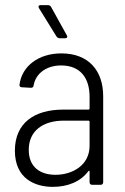

<svg xmlns="http://www.w3.org/2000/svg" viewBox="-20 -720 487 748"><path d="M240 -583 179 -693C177 -697 172 -700 167 -700H139C133 -700 130 -698 130 -694C130 -692 131 -690 132 -688L200 -578C203 -574 207 -571 212 -571H233C239 -571 242 -573 242 -577C242 -579 241 -581 240 -583ZM219 -512C131 -512 65 -463 56 -390C55 -384 59 -380 65 -380L100 -378C106 -378 110 -380 111 -387C119 -434 161 -465 218 -465C294 -465 329 -415 329 -343V-297C329 -295 327 -293 325 -293H226C114 -293 38 -241 38 -133C38 -24 116 8 186 8C243 8 294 -12 324 -53C327 -56 329 -55 329 -52V-10C329 -4 333 0 339 0H372C378 0 382 -4 382 -10V-345C382 -445 325 -512 219 -512ZM196 -39C138 -39 92 -68 92 -136C92 -211 148 -250 229 -250H325C327 -250 329 -248 329 -246V-152C329 -76 262 -39 196 -39Z"/></svg>

Font: Barlow Semi Condensed Light
Style: Regular
Weight: 300
Width: 4
Designer: Jeremy Tribby
Foundry: Tribby Type
Version: Version 1.422;hotconv 1.0.109;makeotfexe 2.5.65596